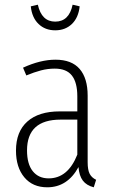

<svg xmlns="http://www.w3.org/2000/svg" viewBox="-20 -786 481 817"><path d="M389 -21 379 11Q348 3 332.5 -17.5Q317 -38 314 -75Q267 11 181 11Q119 11 83.5 -31.5Q48 -74 48 -145Q48 -226 96.5 -269Q145 -312 234 -312H309V-376Q309 -435 286 -464.5Q263 -494 213 -494Q183 -494 154.5 -486.5Q126 -479 92 -465L78 -498Q152 -532 216 -532Q285 -532 319 -492.5Q353 -453 353 -379V-96Q353 -63 361.5 -46.5Q370 -30 389 -21ZM309 -128V-277H238Q95 -277 95 -146Q95 -88 119.5 -57.5Q144 -27 187 -27Q269 -27 309 -128ZM111 -759 141 -766Q157 -694 215 -694Q274 -694 289 -766L319 -759Q314 -711 286 -684Q258 -657 215 -657Q172 -657 144 -684Q116 -711 111 -759Z"/></svg>

Font: Fira Sans Extra Condensed ExtraLight
Style: Regular
Weight: 275
Width: 1
Designer: Carrois Corporate & Edenspiekermann AG
Foundry: Carrois Corporate GbR & Edenspiekermann AG
Version: Version 4.203